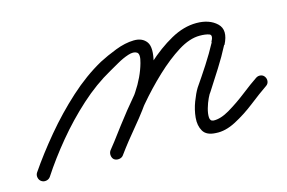

<svg xmlns="http://www.w3.org/2000/svg" viewBox="-71 -379 767 514"><g transform="rotate(-15 313.0 -122.0)"><path d="M15 22Q11 28 3.5 29.5Q-4 31 -10 27Q-16 23 -17.5 15.5Q-19 8 -15 2Q15 -42 53.5 -88Q92 -134 136 -174Q180 -214 227 -240Q248 -251 275 -261.5Q302 -272 326 -272.5Q350 -273 361.5 -257Q373 -241 362 -199Q351 -161 326 -123Q301 -85 271.5 -50Q242 -15 218 18Q218 18 218 18Q218 18 218 18Q214 23 206.5 24Q199 25 193 21Q188 17 187 9.5Q186 2 190 -4Q213 -34 241.5 -67.5Q270 -101 294 -137Q318 -173 328 -209Q335 -233 326.5 -238.5Q318 -244 302.5 -239Q287 -234 270.5 -224.5Q254 -215 245 -210Q200 -185 158 -147Q116 -109 79.5 -65Q43 -21 15 22Q15 22 15 22Q15 22 15 22ZM218 17Q214 23 206.5 24Q199 25 194 21Q188 17 187 9.5Q186 2 190 -3Q208 -27 234 -61.5Q260 -96 291.5 -133Q323 -170 358 -202Q393 -234 429 -254Q465 -274 500 -274Q536 -274 556.5 -254.5Q577 -235 558 -198Q558 -198 557 -198Q557 -198 557 -198Q542 -169 524.5 -141.5Q507 -114 489 -86Q486 -83 480.5 -71.5Q475 -60 471 -46Q467 -32 467.5 -21.5Q468 -11 477 -10Q497 -9 523 -24.5Q549 -40 574 -59.5Q599 -79 617 -91Q623 -95 630 -94Q637 -93 641 -87Q645 -81 644 -74Q643 -67 637 -63Q615 -48 587.5 -26.5Q560 -5 530.5 10.5Q501 26 475 24Q449 23 440 7.5Q431 -8 433 -29.5Q435 -51 443 -72Q451 -93 459 -106Q477 -132 494.5 -159Q512 -186 527 -214Q527 -214 527 -214Q526 -214 526 -214Q536 -232 526 -235.5Q516 -239 500 -239Q472 -239 440 -219Q408 -199 374.5 -167.5Q341 -136 311 -100.5Q281 -65 256.5 -33.5Q232 -2 218 17Q218 17 218 17Q218 17 218 17Z"/></g></svg>

Font: FRB American Cursive
Style: Italic
Weight: 400
Italic angle: -25°
Version: Version 2.0;Modular Font Editor K font №1